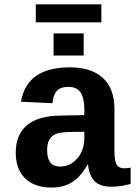

<svg xmlns="http://www.w3.org/2000/svg" viewBox="-20 -845 640 875"><path d="M214.4 9.8Q137.7 9.8 94.7 -32Q51.8 -73.7 51.8 -149.4Q51.8 -231.4 102.8 -274.2Q153.8 -316.9 255.4 -318.4L364.3 -320.3V-347.2Q364.3 -397.5 347.2 -423.3Q330.1 -449.2 292 -449.2Q256.3 -449.2 239.5 -431.4Q222.7 -413.6 218.8 -374.5L75.7 -381.3Q102.1 -538.1 297.9 -538.1Q396.5 -538.1 449 -489.7Q501.5 -441.4 501.5 -347.7V-156.2Q501.5 -111.8 511.5 -95Q521.5 -78.1 544.9 -78.1Q560.5 -78.1 575.2 -81.1V-6.8Q563 -3.9 553.2 -1.5Q543.5 1 533.7 2.4Q523.9 3.9 512.9 4.9Q502 5.9 487.3 5.9Q435.5 5.9 410.9 -19.5Q386.2 -44.9 381.3 -94.2H378.4Q347.7 -39.1 308.3 -14.6Q269 9.8 214.4 9.8ZM364.3 -244.6 298.8 -243.7Q254.9 -242.7 235.1 -234.6Q215.3 -226.6 205.1 -208.7Q194.8 -190.9 194.8 -160.2Q194.8 -85.9 253.4 -85.9Q300.8 -85.9 332.5 -123.3Q364.3 -160.6 364.3 -217.8ZM224.1 -591.8V-692.9H361.3V-591.8ZM143.1 -825.2H441.9V-743.2H143.1Z"/></svg>

Font: Cousine
Style: Bold
Weight: 700
Monospace: yes
Designer: Steve Matteson
Foundry: Ascender Corporation
Version: Version 1.20